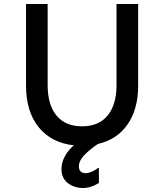

<svg xmlns="http://www.w3.org/2000/svg" viewBox="-20 -716 820 959"><path d="M670 -696V-288Q670 -171 617.5 -95Q565 -19 469 3Q425 33 399.5 60.5Q374 88 374 115Q374 132 383 140.5Q392 149 407 149Q435 149 470 123H474V198Q434 223 394 223Q351 223 319 198.5Q287 174 287 128Q287 96 304 64.5Q321 33 349 10Q235 -3 172.5 -81.5Q110 -160 110 -288V-696H218V-291Q218 -192 262.5 -138.5Q307 -85 390 -85Q473 -85 517.5 -139Q562 -193 562 -291V-696Z"/></svg>

Font: Amiko SemiBold
Style: Regular
Weight: 600
Designer: Pablo Impallari, Rodrigo Fuenzalida, Andres Torresi
Foundry: Impallari Type
Version: Version 1.001; ttfautohint (v1.3)